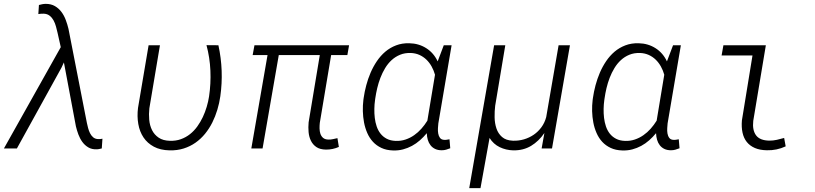

<svg xmlns="http://www.w3.org/2000/svg" viewBox="-44 -760 4172 983"><path d="M42.5 0H-23.9L267.1 -518.6L250.5 -592.8Q247.1 -606.9 242.7 -623.8Q238.3 -640.6 230.5 -655Q222.7 -669.4 210.7 -679.2Q198.7 -689 180.7 -689.9Q173.8 -690.4 166.5 -689.7Q159.2 -689 152.3 -688L155.3 -734.4Q163.6 -736.8 172.6 -738.5Q181.6 -740.2 190.4 -740.2Q217.3 -740.2 237.1 -728.8Q256.8 -717.3 270.5 -699Q284.2 -680.7 292.7 -657.7Q301.3 -634.8 306.6 -612.3L400.9 -130.4Q403.3 -118.7 407 -104.7Q410.6 -90.8 416.7 -78.4Q422.9 -65.9 432.6 -57.4Q442.4 -48.8 457.5 -47.9Q463.4 -47.4 469.2 -48.1Q475.1 -48.8 480.5 -49.8L477.1 0Q470.2 1.5 464.1 2.9Q458 4.4 451.2 4.4Q426.3 5.4 408.2 -5.4Q390.1 -16.1 377.7 -33.2Q365.2 -50.3 357.4 -71.3Q349.6 -92.3 344.7 -112.8L283.2 -440.4L271 -414.1Z M774.9 -528.3 720.7 -205.6Q717.3 -175.8 720 -146.5Q722.7 -117.2 734.4 -93.8Q746.1 -70.3 768.3 -55.2Q790.5 -40 825.7 -39.1Q856.4 -38.1 882.1 -47.4Q907.7 -56.6 928.7 -73.2Q949.7 -89.8 966.1 -112.5Q982.4 -135.3 994.4 -160.6Q1006.3 -186 1014.4 -213.4Q1022.5 -240.7 1026.4 -266.6Q1036.1 -332 1033.2 -398.4Q1030.3 -464.8 1013.2 -528.8L1074.2 -528.3Q1088.4 -463.4 1090.8 -398.2Q1093.3 -333 1084 -267.1Q1079.1 -232.4 1068.8 -198.2Q1058.6 -164.1 1043 -132.8Q1027.3 -101.6 1005.9 -75.2Q984.4 -48.8 957 -29.5Q929.7 -10.3 896.5 0.2Q863.3 10.7 824.2 9.8Q776.9 8.8 743.7 -9Q710.4 -26.9 690.7 -56.4Q670.9 -85.9 664.1 -125Q657.2 -164.1 662.6 -207.5L716.8 -528.3Z M1734.4 -478H1651.4L1593.3 -130.9Q1591.8 -117.2 1592 -102.3Q1592.3 -87.4 1596.4 -75Q1600.6 -62.5 1610.1 -54.2Q1619.6 -45.9 1637.2 -45.4Q1648.9 -44.9 1660.6 -47.6Q1672.4 -50.3 1683.6 -52.7L1690.9 -7.8Q1659.2 6.3 1624.5 5.9Q1594.2 5.4 1575.9 -7.1Q1557.6 -19.5 1547.9 -39.3Q1538.1 -59.1 1535.9 -83.7Q1533.7 -108.4 1536.1 -133.8L1593.3 -478H1383.3L1300.3 0H1242.7L1325.7 -478H1249.5L1258.8 -528.3H1743.2Z M2268.1 -528.3 2200.2 -128.4Q2199.2 -118.2 2198.2 -104Q2197.3 -89.8 2199.5 -76.7Q2201.7 -63.5 2208.7 -54Q2215.8 -44.4 2231 -43.9Q2237.8 -43.5 2244.1 -44.7Q2250.5 -45.9 2257.3 -46.9L2261.2 -1Q2250.5 3.4 2240 6.3Q2229.5 9.3 2217.3 9.3Q2197.8 9.3 2183.6 2.4Q2169.4 -4.4 2160.2 -16.4Q2150.9 -28.3 2146.2 -44.2Q2141.6 -60.1 2141.1 -78.1Q2124.5 -58.1 2105.7 -41.5Q2086.9 -24.9 2065.2 -13.2Q2043.5 -1.5 2019.3 4.9Q1995.1 11.2 1968.3 10.3Q1934.1 9.3 1908.7 -2.7Q1883.3 -14.6 1865.5 -33.9Q1847.7 -53.2 1836.4 -78.9Q1825.2 -104.5 1819.8 -132.8Q1814.5 -161.1 1813.7 -190.7Q1813 -220.2 1816.4 -248L1817.9 -258.8Q1822.3 -290 1831.1 -323.2Q1839.8 -356.4 1853.3 -387.7Q1866.7 -418.9 1885.5 -446.8Q1904.3 -474.6 1928.7 -495.4Q1953.1 -516.1 1983.9 -527.8Q2014.6 -539.6 2051.8 -538.6Q2100.1 -537.6 2138.2 -513.4Q2176.3 -489.3 2196.8 -445.8L2228 -528.3ZM1876 -246.6Q1873 -226.1 1872.6 -202.6Q1872.1 -179.2 1874.8 -156.5Q1877.4 -133.8 1884.5 -112.8Q1891.6 -91.8 1904.3 -75.7Q1917 -59.6 1936 -49.6Q1955.1 -39.6 1981.9 -38.6Q2008.8 -37.6 2032.5 -45.7Q2056.2 -53.7 2076.4 -67.9Q2096.7 -82 2113.5 -101.1Q2130.4 -120.1 2144 -142.1L2183.1 -377.4Q2176.8 -399.9 2165.8 -419.7Q2154.8 -439.5 2139.2 -454.6Q2123.5 -469.7 2103.5 -478.8Q2083.5 -487.8 2059.1 -488.8Q2028.8 -489.7 2004.4 -479.7Q1980 -469.7 1960.9 -452.1Q1941.9 -434.6 1927.7 -411.1Q1913.6 -387.7 1903.6 -361.6Q1893.6 -335.4 1887.2 -308.3Q1880.9 -281.2 1877.4 -256.8Z M2543 -528.3 2491.2 -218.3Q2487.8 -190.4 2488.3 -159.7Q2488.8 -128.9 2497.6 -102.5Q2506.3 -76.2 2526.4 -58.6Q2546.4 -41 2582 -39.6Q2611.3 -38.6 2638.7 -46.6Q2666 -54.7 2688.7 -70.3Q2711.4 -85.9 2728 -108.6Q2744.6 -131.3 2752.4 -160.2L2815.9 -528.3H2874L2782.2 0H2729L2743.2 -79.1Q2714.8 -37.1 2675 -13.2Q2635.3 10.7 2583.5 9.8Q2546.4 8.8 2514.4 -6.6Q2482.4 -22 2462.4 -53.7L2416 203.1H2358.4L2485.8 -528.3Z M3441.9 -528.3 3374 -128.4Q3373 -118.2 3372.1 -104Q3371.1 -89.8 3373.3 -76.7Q3375.5 -63.5 3382.6 -54Q3389.6 -44.4 3404.8 -43.9Q3411.6 -43.5 3418 -44.7Q3424.3 -45.9 3431.2 -46.9L3435.1 -1Q3424.3 3.4 3413.8 6.3Q3403.3 9.3 3391.1 9.3Q3371.6 9.3 3357.4 2.4Q3343.3 -4.4 3334 -16.4Q3324.7 -28.3 3320.1 -44.2Q3315.4 -60.1 3314.9 -78.1Q3298.3 -58.1 3279.5 -41.5Q3260.7 -24.9 3239 -13.2Q3217.3 -1.5 3193.1 4.9Q3168.9 11.2 3142.1 10.3Q3107.9 9.3 3082.5 -2.7Q3057.1 -14.6 3039.3 -33.9Q3021.5 -53.2 3010.3 -78.9Q2999 -104.5 2993.7 -132.8Q2988.3 -161.1 2987.5 -190.7Q2986.8 -220.2 2990.2 -248L2991.7 -258.8Q2996.1 -290 3004.9 -323.2Q3013.7 -356.4 3027.1 -387.7Q3040.5 -418.9 3059.3 -446.8Q3078.1 -474.6 3102.5 -495.4Q3127 -516.1 3157.7 -527.8Q3188.5 -539.6 3225.6 -538.6Q3273.9 -537.6 3312 -513.4Q3350.1 -489.3 3370.6 -445.8L3401.9 -528.3ZM3049.8 -246.6Q3046.9 -226.1 3046.4 -202.6Q3045.9 -179.2 3048.6 -156.5Q3051.3 -133.8 3058.3 -112.8Q3065.4 -91.8 3078.1 -75.7Q3090.8 -59.6 3109.9 -49.6Q3128.9 -39.6 3155.8 -38.6Q3182.6 -37.6 3206.3 -45.7Q3230 -53.7 3250.2 -67.9Q3270.5 -82 3287.4 -101.1Q3304.2 -120.1 3317.9 -142.1L3356.9 -377.4Q3350.6 -399.9 3339.6 -419.7Q3328.6 -439.5 3313 -454.6Q3297.4 -469.7 3277.3 -478.8Q3257.3 -487.8 3232.9 -488.8Q3202.6 -489.7 3178.2 -479.7Q3153.8 -469.7 3134.8 -452.1Q3115.7 -434.6 3101.6 -411.1Q3087.4 -387.7 3077.4 -361.6Q3067.4 -335.4 3061 -308.3Q3054.7 -281.2 3051.3 -256.8Z M3659.7 -528.3H3877L3812.5 -141.1Q3807.1 -93.8 3826.9 -67.1Q3846.7 -40.5 3895.5 -40Q3915 -40 3933.6 -44.2Q3952.1 -48.3 3970.7 -53.7L3978.5 -10.7Q3932.6 10.7 3882.3 9.3Q3846.7 8.8 3821 -2.2Q3795.4 -13.2 3779.5 -33Q3763.7 -52.7 3757.6 -80.8Q3751.5 -108.9 3754.4 -143.6L3808.6 -476.1H3650.4Z"/></svg>

Font: Roboto Mono Light
Style: Italic
Weight: 300
Designer: Google
Version: Version 2.000985; 2015; ttfautohint (v1.3)